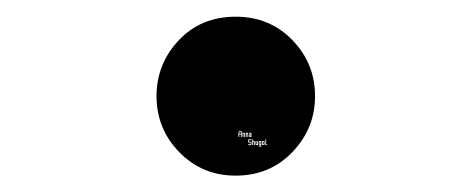

<svg xmlns="http://www.w3.org/2000/svg" viewBox="-20 -144 565 230"><path d="M299.8 28.8H298.8V22.9H297.9V29.8H299.8ZM295.9 28.8H294.9V25.9H295.9ZM265.6 20H266.6V17.1H268.6V20H269.5V13.2H266.6L265.6 15.1ZM267.1 14.2H268.6V16.1H266.6V15.1ZM272.5 16.1V20H273.4V16.1L272.9 15.1H270.5V20H271.5V16.1ZM276.4 16.1V20H277.3V16.1L276.9 15.1H274.4V20H275.4V16.1ZM279.3 18.1H280.3V19H279.3ZM278.8 20H281.2V16.1L280.8 15.1H278.3V16.1H280.3V17.1H278.8L278.3 18.1V19ZM284.2 25.9V29.8H285.2V25.9L284.7 24.9H283.2V22.9H282.2V29.8H283.2V25.9ZM280.8 25.9H278.3V23.9H281.2V22.9H277.8L277.3 23.9V25.9L277.8 26.9H280.3V28.8H277.3V29.8H280.8L281.2 28.8V26.9ZM288.1 28.8H287.1V24.9H286.1V28.8L286.6 29.8H289.1V24.9H288.1ZM291 28.8V25.9H292V28.8ZM290.5 24.9 290 25.9V28.8L290.5 29.8H292V30.8H290V31.7H292.5L293 30.8V24.9ZM294.4 24.9 293.9 25.9V28.8L294.4 29.8H296.4L296.9 28.8V25.9L296.4 24.9ZM357.4 -28.8Q357.4 9.8 330.3 38.1Q303.2 66.4 262.2 66.4Q222.2 66.4 194.8 38.3Q167.5 10.3 167.5 -28.8Q167.5 -67.4 194.1 -95.7Q220.7 -124 262.2 -124Q303.2 -124 330.3 -95.9Q357.4 -67.9 357.4 -28.8Z"/></svg>

Font: Anka/Coder Condensed
Style: Bold
Weight: 700
Width: 4
Monospace: yes
Version: Version 001.100